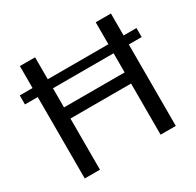

<svg xmlns="http://www.w3.org/2000/svg" viewBox="-155 -888 1080 1060"><g transform="rotate(-30 385.5 -358.0)"><path d="M578.5 -519H192V-397H578.5ZM757.5 -519H675.5V0H578.5V-326H192V0H95V-519H13.5V-576.5H95V-716.5H192V-576.5H578.5V-716.5H675.5V-576.5H757.5Z"/></g></svg>

Font: Lato
Style: Regular
Weight: 400
Designer: Lukasz Dziedzic with Adam Twardoch and Botio Nikoltchev
Foundry: tyPoland Lukasz Dziedzic
Version: Version 2.015; 2015-08-06; http://www.latofonts.com/